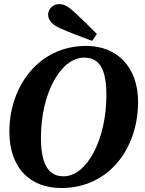

<svg xmlns="http://www.w3.org/2000/svg" viewBox="-20 -900 709 938"><path d="M279.1 18.6C514.6 18.6 654.6 -177.6 654.6 -401.8C654.6 -572 552.7 -675.7 401.2 -675.7C166.1 -675.7 25.8 -474.5 25.8 -257.6C25.8 -72.1 133.7 18.6 279.1 18.6ZM290.3 -38.6C213.1 -38.6 180 -103.5 180 -228.4C180 -441.6 275.4 -618.5 391.3 -618.5C470.5 -618.5 499.7 -554.9 499.7 -433.9C499.7 -220.9 405.7 -38.6 290.3 -38.6ZM453.2 -733.8C416.8 -771.3 379.3 -808 343.7 -840.4C311.4 -869.9 293 -879.9 269.6 -879.9C237.1 -879.9 215.1 -854.7 215.1 -829C215.1 -810.2 224.5 -783.6 273 -762.2C325.4 -738.8 378.9 -719.4 430.2 -700.2L453.2 -733.8Z"/></svg>

Font: Source Serif 4 Variable
Style: Italic
Weight: 400
Italic angle: -12°
Designer: Frank Grießhammer
Foundry: Adobe Systems Incorporated
Version: Version 4.004;hotconv 1.0.116;makeotfexe 2.5.65601